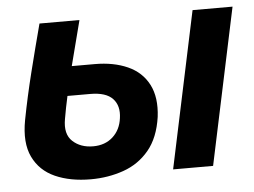

<svg xmlns="http://www.w3.org/2000/svg" viewBox="-43 -578 849 641"><g transform="rotate(-5 381.0 -257.5)"><path d="M237 9Q168 9 117.5 -13.5Q67 -36 44 -84Q21 -132 35 -207Q50 -285 70 -365Q90 -445 111 -524H245Q235 -486 225.5 -448.5Q216 -411 206 -373H283Q346 -373 393 -352Q440 -331 462.5 -287.5Q485 -244 477 -179Q467 -110 432.5 -68.5Q398 -27 346.5 -9Q295 9 237 9ZM624 -524H758L647 0H513ZM168 -199Q159 -149 185.5 -124.5Q212 -100 254 -100Q294 -100 320 -123.5Q346 -147 351 -186Q357 -227 334.5 -251Q312 -275 259 -275H183Q179 -256 175 -237Q171 -218 168 -199Z"/></g></svg>

Font: Raleway
Style: Bold Italic
Weight: 700
Italic angle: -12°
Designer: Matt McInerney, Pablo Impallari, Rodrigo Fuenzalida
Foundry: Matt McInerney, Pablo Impallari, Rodrigo Fuenzalida
Version: Version 4.101;RELEASE